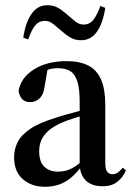

<svg xmlns="http://www.w3.org/2000/svg" viewBox="-20 -702 509 735"><path d="M152 13Q101 13 67.5 -16Q34 -45 34 -100Q34 -131 47.5 -158Q61 -185 95.5 -208.5Q130 -232 193 -251Q210 -257 232 -263Q254 -269 281.5 -276.5Q309 -284 339 -291V-273Q294 -259 263.5 -249.5Q233 -240 218 -233Q184 -218 165 -201Q146 -184 138 -165Q130 -146 130 -123Q130 -82 150 -63.5Q170 -45 200 -45Q219 -45 235 -49.5Q251 -54 270 -66.5Q289 -79 314 -104L322 -65H292Q271 -37 249 -19.5Q227 -2 203 5.5Q179 13 152 13ZM374 11Q331 11 309 -10.5Q287 -32 285 -70V-73V-312Q285 -361 276.5 -389Q268 -417 250 -429Q232 -441 201 -441Q184 -441 168 -436.5Q152 -432 135 -426L164 -448L151 -372Q147 -340 131.5 -325.5Q116 -311 96 -311Q76 -311 65.5 -322Q55 -333 51 -353Q59 -404 109.5 -436Q160 -468 235 -468Q286 -468 319 -450.5Q352 -433 367.5 -396Q383 -359 383 -301V-78Q383 -54 390.5 -44.5Q398 -35 410 -35Q421 -35 429.5 -40.5Q438 -46 450 -60L462 -50Q451 -23 429 -6Q407 11 374 11ZM69 -558Q78 -617 101 -649.5Q124 -682 161 -682Q184 -682 200.5 -673Q217 -664 235 -648Q253 -632 268 -620Q283 -608 300 -608Q324 -608 338.5 -627.5Q353 -647 364 -679L383 -672Q374 -613 351 -580.5Q328 -548 291 -548Q268 -548 251 -557.5Q234 -567 215 -584Q199 -598 184 -610Q169 -622 152 -622Q128 -622 113.5 -603Q99 -584 88 -551Z"/></svg>

Font: Source Serif 4 60pt SemiBold
Style: Regular
Weight: 600
Version: Version 4.004;hotconv 1.0.116;makeotfexe 2.5.65601